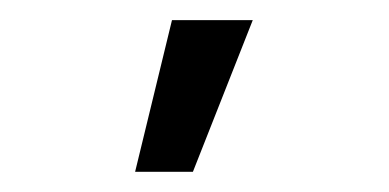

<svg xmlns="http://www.w3.org/2000/svg" viewBox="-20 -759 381 188"><path d="M112.3 -590.8 148.4 -739.3H227.5L168.9 -590.8Z"/></svg>

Font: Post No Bills Jaffna SemiBold
Style: Regular
Weight: 600
Designer: Kosala Senevirathne, Siva Puranthara, Lasantha Premarathna, Tharique Azeez
Foundry: Mooniak
Version: Version 1.220 ; ttfautohint (v1.6)